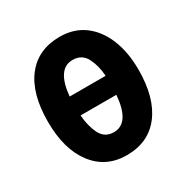

<svg xmlns="http://www.w3.org/2000/svg" viewBox="-135 -673 777 799"><g transform="rotate(-30 253.5 -273.5)"><path d="M471.2 -274.9Q471.2 -140.1 413.8 -65.2Q356.4 9.8 252 9.8Q152.3 9.8 94.2 -66.4Q36.1 -142.6 36.1 -274.9Q36.1 -410.2 93.5 -483.6Q150.9 -557.1 254.9 -557.1Q323.2 -557.1 371.6 -521Q419.9 -484.9 445.6 -421.1Q471.2 -357.4 471.2 -274.9ZM252.9 -446.8Q178.7 -446.8 167 -320.8H339.8Q336.4 -371.6 316.9 -409.2Q297.4 -446.8 252.9 -446.8ZM252.9 -100.1Q328.6 -100.1 338.9 -230H167Q170.9 -176.8 190.2 -138.4Q209.5 -100.1 252.9 -100.1Z"/></g></svg>

Font: Open Sans Condensed
Style: Bold
Weight: 700
Width: 3
Designer: Monotype Design Team
Foundry: Monotype Imaging Inc.
Version: Version 3.003; ttfautohint (v1.8.4)